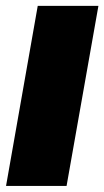

<svg xmlns="http://www.w3.org/2000/svg" viewBox="-50 -616 346 636"><path d="M-30 0H170.5L276 -596.5H75Z"/></svg>

Font: Anybody Condensed Black
Style: Italic
Weight: 900
Width: 3
Italic angle: -10°
Version: Version 1.113;gftools[0.9.25]